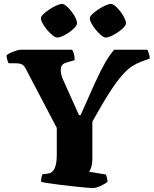

<svg xmlns="http://www.w3.org/2000/svg" viewBox="-20 -957 782 977"><path d="M449 0Q441 0 415.5 -2.5Q390 -5 355.5 -8.5Q321 -12 286.5 -16.5Q252 -21 225 -25Q198 -29 189 -32Q189 -43 191 -53Q193 -63 196 -70L226 -74Q269 -80 269 -169V-306L110 -609Q103 -623 92 -629Q81 -635 57 -635H24Q21 -640 17.5 -651Q14 -662 13 -675Q18 -681 32 -687.5Q46 -694 61.5 -699Q77 -704 84 -704H347Q351 -698 355.5 -684.5Q360 -671 360 -651L319 -639Q304 -635 296.5 -626Q289 -617 289 -600Q289 -591 292 -577.5Q295 -564 302 -549L382 -371H390Q434 -471 463 -534.5Q492 -598 515 -638Q538 -678 561 -704H730Q734 -696 738 -683Q742 -670 742 -659L698 -643Q674 -634 651.5 -619.5Q629 -605 601.5 -574Q574 -543 537.5 -486.5Q501 -430 450 -338V-147Q450 -125 444.5 -107Q439 -89 433 -83L519 -69Q521 -65 524 -54Q527 -43 527 -32Q511 -19 489 -9.5Q467 0 449 0ZM518 -766Q509 -766 495.5 -777Q482 -788 468.5 -804Q455 -820 446 -836.5Q437 -853 437 -864Q437 -873 449.5 -885Q462 -897 480 -909Q498 -921 516 -929Q534 -937 545 -937Q554 -937 567 -926Q580 -915 592.5 -898.5Q605 -882 613 -865.5Q621 -849 621 -839Q621 -830 609.5 -817.5Q598 -805 581 -793.5Q564 -782 547 -774Q530 -766 518 -766ZM271 -766Q262 -766 248 -777Q234 -788 220 -804.5Q206 -821 197 -837.5Q188 -854 188 -864Q188 -873 200.5 -885Q213 -897 231 -909Q249 -921 267 -929Q285 -937 296 -937Q305 -937 318 -926Q331 -915 343.5 -899Q356 -883 364 -866.5Q372 -850 372 -839Q372 -830 361 -817.5Q350 -805 333.5 -793.5Q317 -782 300 -774Q283 -766 271 -766Z"/></svg>

Font: Texturina Black
Style: Regular
Weight: 900
Designer: Guillermo Torres Carreño
Foundry: Omnibus-Type
Version: Version 1.002; ttfautohint (v1.8.3)